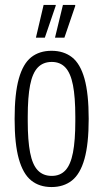

<svg xmlns="http://www.w3.org/2000/svg" viewBox="-20 -743 416 775"><path d="M188 12Q139 12 106 -14.5Q73 -41 56 -101.5Q39 -162 39 -263Q39 -365 56 -425.5Q73 -486 106 -512Q139 -538 188 -538Q237 -538 270.5 -512Q304 -486 321 -425.5Q338 -365 338 -263Q338 -162 321 -101.5Q304 -41 270.5 -14.5Q237 12 188 12ZM189 -33Q223 -33 244 -55.5Q265 -78 274.5 -127Q284 -176 284 -254V-272Q284 -351 274.5 -399.5Q265 -448 244 -470.5Q223 -493 189 -493Q154 -493 132.5 -470.5Q111 -448 101.5 -399.5Q92 -351 92 -272V-254Q92 -176 101.5 -127Q111 -78 132.5 -55.5Q154 -33 189 -33ZM125 -591 156 -723H205V-720L161 -591ZM202 -591 234 -723H283L284 -720L240 -591Z"/></svg>

Font: Archivo ExtraCondensed ExtraLight
Style: Regular
Weight: 250
Width: 2
Designer: Hector Gatti
Foundry: Omnibus-Type
Version: Version 2.001